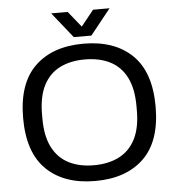

<svg xmlns="http://www.w3.org/2000/svg" viewBox="-59 -922 905 989"><g transform="rotate(-5 394.0 -428.0)"><path d="M393.8 12Q233.7 12 142.6 -76.1Q51.4 -164.3 51.4 -343Q51.4 -521.7 142.6 -609.9Q233.7 -698 393.8 -698Q554.3 -698 645.4 -609.9Q736.5 -521.7 736.5 -343Q736.5 -164.3 645.4 -76.1Q554.3 12 393.8 12ZM393.8 -69.5Q469.2 -69.5 524 -97.4Q578.9 -125.3 608.7 -183.2Q638.5 -241.2 638.5 -331.9V-353Q638.5 -444.8 608.7 -503Q578.9 -561.2 524 -588.8Q469.2 -616.5 393.8 -616.5Q318.8 -616.5 264.2 -588.8Q209.6 -561.2 179.8 -503Q150.1 -444.8 150.1 -353V-331.9Q150.1 -241.2 179.8 -183.2Q209.6 -125.3 264.2 -97.4Q318.8 -69.5 393.8 -69.5ZM242.3 -868H327.6L415.3 -759.4L371.3 -758.9L458.9 -868H544.2L438.8 -736H347.8Z"/></g></svg>

Font: Archivo Variable SemiBold
Style: Regular
Weight: 600
Designer: Hector Gatti
Foundry: Omnibus-Type
Version: Version 2.001